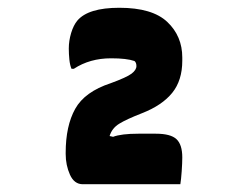

<svg xmlns="http://www.w3.org/2000/svg" viewBox="-20 -830 640 494"><path d="M444 -356H193Q171 -356 160 -380.5Q149 -405 149 -434V-437Q149 -506 173.5 -550Q198 -594 265 -616Q306 -631 318.5 -640.5Q331 -650 331 -660Q331 -669 326 -673Q306 -680 266 -680Q211 -680 170 -653H164Q160 -662 158.5 -676.5Q157 -691 157 -705Q157 -725 163 -745Q169 -765 179 -777Q207 -810 287 -810Q372 -810 410.5 -773.5Q449 -737 449 -682V-674Q449 -623 423 -591Q397 -559 346 -539Q305 -523 286.5 -511.5Q268 -500 262 -480L271 -478Q292 -486 336 -486H381Q419 -486 434 -472Q449 -458 449 -425Q449 -411 447.5 -389.5Q446 -368 444 -356Z"/></svg>

Font: Recursive Mn Csl St Blk
Style: Regular
Weight: 900
Monospace: yes
Version: Version 1.079;hotconv 1.0.112;makeotfexe 2.5.65598; ttfautoh